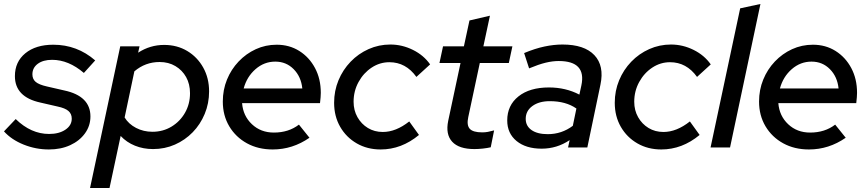

<svg xmlns="http://www.w3.org/2000/svg" viewBox="-35 -742 4367 966"><path d="M211 10Q145 10 84 -14.5Q23 -39 -15 -81L44 -143Q121 -68 212 -68Q262 -68 294 -89.5Q326 -111 326 -145Q326 -169 309.5 -183.5Q293 -198 255 -206L168 -226Q40 -254 40 -359Q40 -431 92.5 -474Q145 -517 233 -517Q353 -517 444 -438L387 -375Q310 -441 227 -441Q182 -441 155 -421Q128 -401 128 -368Q128 -344 144.5 -330Q161 -316 201 -307L288 -287Q420 -259 420 -156Q420 -109 392.5 -71Q365 -33 318 -11.5Q271 10 211 10Z M418 204 570 -509H667L660 -477Q720 -516 791 -516Q856 -516 907 -485.5Q958 -455 987.5 -402Q1017 -349 1017 -282Q1017 -222 995 -169Q973 -116 934.5 -76.5Q896 -37 845 -14.5Q794 8 735 8Q686 8 644 -9Q602 -26 572 -58L516 204ZM732 -79Q785 -79 828 -105Q871 -131 896 -175Q921 -219 921 -273Q921 -319 901.5 -354Q882 -389 847.5 -409.5Q813 -430 768 -430Q696 -430 641 -383L592 -151Q612 -118 649.5 -98.5Q687 -79 732 -79Z M1337 10Q1264 10 1207.5 -21Q1151 -52 1118.5 -106.5Q1086 -161 1086 -231Q1086 -290 1107 -341.5Q1128 -393 1165.5 -432.5Q1203 -472 1252 -494.5Q1301 -517 1357 -517Q1421 -517 1471 -485.5Q1521 -454 1550 -399.5Q1579 -345 1579 -275Q1579 -265 1578 -252.5Q1577 -240 1575 -223H1183Q1188 -159 1232.5 -117Q1277 -75 1343 -75Q1417 -75 1469 -115L1522 -49Q1437 10 1337 10ZM1191 -297H1486Q1480 -356 1442.5 -394Q1405 -432 1350 -432Q1294 -432 1250.5 -394Q1207 -356 1191 -297Z M1880 10Q1813 10 1760 -20.5Q1707 -51 1676.5 -104Q1646 -157 1646 -225Q1646 -285 1668 -338Q1690 -391 1729 -431.5Q1768 -472 1819.5 -495Q1871 -518 1929 -518Q1988 -518 2042.5 -491Q2097 -464 2129 -418L2060 -355Q2007 -429 1924 -429Q1876 -429 1835 -402Q1794 -375 1769 -329.5Q1744 -284 1744 -230Q1744 -187 1763.5 -152.5Q1783 -118 1816 -98Q1849 -78 1891 -78Q1957 -78 2024 -131L2073 -63Q1985 10 1880 10Z M2352 8Q2274 8 2240 -29Q2206 -66 2220 -134L2282 -425H2176L2194 -509H2299L2327 -639L2430 -663L2397 -509H2543L2525 -425H2379L2321 -153Q2312 -112 2328.5 -94Q2345 -76 2391 -76Q2406 -76 2419.5 -78.5Q2433 -81 2451 -86L2434 -1Q2417 3 2394.5 5.5Q2372 8 2352 8Z M2690 6Q2611 6 2564 -32.5Q2517 -71 2517 -136Q2517 -212 2573.5 -257Q2630 -302 2727 -302Q2811 -302 2880 -266L2890 -312Q2916 -435 2776 -435Q2745 -435 2710 -426.5Q2675 -418 2627 -398L2602 -475Q2657 -498 2704.5 -508Q2752 -518 2795 -518Q2905 -518 2955.5 -464.5Q3006 -411 2986 -316L2920 0H2823L2831 -37Q2767 6 2690 6ZM2721 -67Q2791 -67 2847 -109L2865 -196Q2812 -233 2731 -233Q2677 -233 2643.5 -208.5Q2610 -184 2610 -144Q2610 -108 2639.5 -87.5Q2669 -67 2721 -67Z M3292 10Q3225 10 3172 -20.5Q3119 -51 3088.5 -104Q3058 -157 3058 -225Q3058 -285 3080 -338Q3102 -391 3141 -431.5Q3180 -472 3231.5 -495Q3283 -518 3341 -518Q3400 -518 3454.5 -491Q3509 -464 3541 -418L3472 -355Q3419 -429 3336 -429Q3288 -429 3247 -402Q3206 -375 3181 -329.5Q3156 -284 3156 -230Q3156 -187 3175.5 -152.5Q3195 -118 3228 -98Q3261 -78 3303 -78Q3369 -78 3436 -131L3485 -63Q3397 10 3292 10Z M3540 0 3689 -700 3791 -722 3638 0Z M4035 10Q3962 10 3905.5 -21Q3849 -52 3816.5 -106.5Q3784 -161 3784 -231Q3784 -290 3805 -341.5Q3826 -393 3863.5 -432.5Q3901 -472 3950 -494.5Q3999 -517 4055 -517Q4119 -517 4169 -485.5Q4219 -454 4248 -399.5Q4277 -345 4277 -275Q4277 -265 4276 -252.5Q4275 -240 4273 -223H3881Q3886 -159 3930.5 -117Q3975 -75 4041 -75Q4115 -75 4167 -115L4220 -49Q4135 10 4035 10ZM3889 -297H4184Q4178 -356 4140.5 -394Q4103 -432 4048 -432Q3992 -432 3948.5 -394Q3905 -356 3889 -297Z"/></svg>

Font: Red Hat Display Medium
Style: Italic
Weight: 500
Italic angle: -12°
Designer: Pentagram, MCKL
Foundry: Pentagram, MCKL
Version: Version 1.023; ttfautohint (v1.8.3)